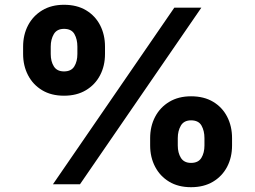

<svg xmlns="http://www.w3.org/2000/svg" viewBox="-20 -759 1051 791"><path d="M243.7 -364.7Q190.9 -364.7 153.3 -387.5Q115.7 -410.2 95.5 -449.2Q75.2 -488.3 75.2 -536.6V-566.9Q75.2 -615.7 95.7 -654.8Q116.2 -693.8 154.1 -716.6Q191.9 -739.3 243.7 -739.3Q296.9 -739.3 334.7 -716.6Q372.6 -693.8 392.6 -654.8Q412.6 -615.7 412.6 -566.9V-536.6Q412.6 -487.8 392.3 -449Q372.1 -410.2 334.2 -387.5Q296.4 -364.7 243.7 -364.7ZM243.7 -464.8Q273.4 -464.8 286.1 -485.4Q298.8 -505.9 298.8 -536.6V-566.9Q298.8 -597.2 286.6 -618.7Q274.4 -640.1 243.7 -640.1Q214.4 -640.1 201.7 -618.4Q189 -596.7 189 -566.9V-536.6Q189 -505.9 201.9 -485.4Q214.8 -464.8 243.7 -464.8ZM767.1 12.2Q714.4 12.2 676.8 -10.5Q639.2 -33.2 618.9 -72.3Q598.6 -111.3 598.6 -159.7V-189.9Q598.6 -238.8 619.1 -277.8Q639.6 -316.9 677.5 -339.6Q715.3 -362.3 767.1 -362.3Q820.3 -362.3 858.2 -339.6Q896 -316.9 916 -277.8Q936 -238.8 936 -189.9V-159.7Q936 -110.8 915.8 -72Q895.5 -33.2 857.7 -10.5Q819.8 12.2 767.1 12.2ZM767.1 -87.9Q796.9 -87.9 809.6 -108.6Q822.3 -129.4 822.3 -159.7V-189.9Q822.3 -220.2 810.1 -241.7Q797.9 -263.2 767.1 -263.2Q737.8 -263.2 725.1 -241.5Q712.4 -219.7 712.4 -189.9V-159.7Q712.4 -129.4 725.3 -108.6Q738.3 -87.9 767.1 -87.9ZM198.2 0 698.2 -727.5H809.6L309.6 0Z"/></svg>

Font: Inter 20pt ExtraBold
Style: Regular
Weight: 800
Version: Version 4.001;git-66647c0bb